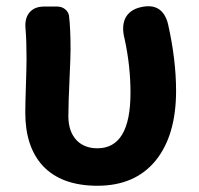

<svg xmlns="http://www.w3.org/2000/svg" viewBox="-20 -581 636 615"><path d="M292 14Q177 14 117 -50Q61 -111 61 -220Q61 -249 63 -306.5Q65 -364 65 -393Q65 -451 62 -486Q58 -521 74 -540.5Q90 -560 121 -560H124H163Q178 -560 188.5 -551.5Q199 -543 201 -531Q206 -490 206 -423Q206 -400 203 -335Q199 -249 199 -209Q199 -159 226 -131Q251 -106 292 -106Q398 -106 398 -284Q398 -370 379 -457Q369 -495 381 -522Q395 -550 431 -558Q500 -574 518 -505Q544 -390 544 -290Q544 -147 478 -66Q412 14 292 14Z"/></svg>

Font: GenSenRounded2 TW B
Style: Regular
Weight: 700
Version: Version 2.000;PS 2;hotconv 16.6.51;makeotf.lib2.5.65220 DEVE